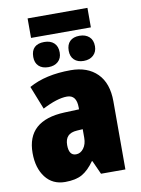

<svg xmlns="http://www.w3.org/2000/svg" viewBox="-95 -934 738 1008"><g transform="rotate(-10 273.5 -430.0)"><path d="M492 -363V0H362L329 -73H326Q294 -28 260 -9Q226 10 170 10Q103 10 65 -39.5Q27 -89 27 -169Q27 -342 229 -350L307 -353V-363Q307 -430 256 -430Q204 -430 125 -389L76 -513Q165 -563 299 -563Q389 -563 440.5 -511.5Q492 -460 492 -363ZM277 -245Q244 -243 228.5 -226.5Q213 -210 213 -179Q213 -123 251 -123Q275 -123 291.5 -145Q308 -167 308 -201V-247ZM443 -766H124V-870H443ZM259 -665Q259 -634 239.5 -616.5Q220 -599 188 -599Q155 -599 136.5 -616.5Q118 -634 118 -665Q118 -699 136 -716Q154 -733 188 -733Q221 -733 240 -715.5Q259 -698 259 -665ZM447 -665Q447 -635 427.5 -617Q408 -599 376 -599Q344 -599 325.5 -616.5Q307 -634 307 -665Q307 -698 325 -715.5Q343 -733 376 -733Q408 -733 427.5 -715.5Q447 -698 447 -665Z"/></g></svg>

Font: Noto Sans Display Black Narrow
Style: Regular
Weight: 900
Width: 4
Designer: Monotype Design team
Foundry: Monotype Imaging Inc.
Version: Version 1.000